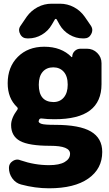

<svg xmlns="http://www.w3.org/2000/svg" viewBox="-20 -810 591 1037"><path d="M189.5 -352.5Q189.5 -259.8 268.6 -258.8Q303.7 -258.8 324.7 -283.7Q345.7 -308.6 345.7 -352.5Q345.7 -398.4 324.2 -422.4Q302.7 -446.3 267.6 -446.3Q231.4 -446.3 210.4 -421.9Q189.5 -397.5 189.5 -352.5ZM532.2 10.7Q532.2 101.6 457 154.3Q381.8 207 245.1 207Q169.9 207 93.8 186.5Q64.5 178.7 46.4 153.3Q28.3 127.9 28.3 96.7Q28.3 73.2 47.9 60.5Q60.5 51.8 74.2 51.8Q82 51.8 90.8 55.7Q167 82 245.1 82Q300.8 82 329.6 64.9Q358.4 47.9 358.4 20.5Q358.4 -22.5 252 -22.5Q135.7 -22.5 87.9 -48.8Q40 -75.2 40 -134.8Q40 -171.9 73.2 -216.8Q79.1 -224.6 72.3 -231.4Q21.5 -279.3 21.5 -360.4Q21.5 -448.2 76.2 -502.9Q130.9 -557.6 218.8 -557.6Q311.5 -557.6 366.2 -502Q367.2 -501 368.7 -501.5Q370.1 -502 370.1 -502.9Q370.1 -521.5 383.3 -534.2Q396.5 -546.9 415 -546.9H449.2Q482.4 -546.9 505.4 -523.9Q528.3 -501 528.3 -468.8V-355.5Q528.3 -260.7 465.8 -213.4Q403.3 -166 274.4 -166Q235.4 -166 207 -169.9Q196.3 -171.9 191.4 -164.1Q189.5 -159.2 188.5 -155.3Q188.5 -146.5 204.1 -141.1Q219.7 -135.7 277.3 -135.7Q410.2 -135.7 471.2 -99.6Q532.2 -63.5 532.2 10.7ZM286.1 -705.1Q284.2 -708 281.2 -708Q278.3 -708 276.4 -705.1L259.8 -676.8Q240.2 -642.6 206.1 -622.6Q171.9 -602.5 132.8 -602.5H127.9Q100.6 -602.5 88.9 -626Q83 -636.7 83 -647.5Q83 -660.2 91.8 -671.9L125 -720.7Q148.4 -752.9 183.6 -771.5Q218.8 -790 258.8 -790H303.7Q343.8 -790 378.9 -771.5Q414.1 -752.9 437.5 -719.7L469.7 -672.9Q478.5 -660.2 478.5 -647.5Q478.5 -636.7 472.7 -626Q460.9 -602.5 433.6 -602.5H428.7Q389.6 -602.5 355.5 -622.6Q321.3 -642.6 301.8 -676.8Z"/></svg>

Font: Gen Jyuu GothicX Heavy
Style: Bold
Weight: 900
Designer: [Source Han Sans]
Ryoko NISHIZUKA  (kana & ideographs); Paul D. Hunt (Latin, Greek & Cyrillic); Wenlong ZHANG  (bopomofo
Version: Version 1.002.20150607